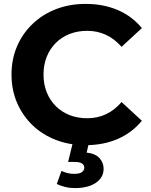

<svg xmlns="http://www.w3.org/2000/svg" viewBox="-20 -732 773 984"><path d="M418 12Q337 12 267.5 -14.5Q198 -41 147 -90Q96 -139 67.5 -205Q39 -271 39 -350Q39 -429 67.5 -495Q96 -561 147.5 -610Q199 -659 268 -685.5Q337 -712 419 -712Q510 -712 583.5 -680.5Q657 -649 707 -588L603 -492Q567 -533 523 -553.5Q479 -574 427 -574Q378 -574 337 -558Q296 -542 266 -512Q236 -482 219.5 -441Q203 -400 203 -350Q203 -300 219.5 -259Q236 -218 266 -188Q296 -158 337 -142Q378 -126 427 -126Q479 -126 523 -146.5Q567 -167 603 -209L707 -113Q657 -52 583.5 -20Q510 12 418 12ZM364 232Q338 232 313.5 226Q289 220 271 211L295 144Q310 151 326 155Q342 159 360 159Q388 159 400 150Q412 141 412 127Q412 114 400.5 106Q389 98 363 98H329L355 -8H438L424 50Q469 55 490 78.5Q511 102 511 133Q511 178 471 205Q431 232 364 232Z"/></svg>

Font: MOST Montserrat
Style: Bold
Weight: 700
Designer: Julieta Ulanovsky
Foundry: Julieta Ulanovsky
Version: Version 8.000;March 11, 2024;FontCreator 15.0.0.2926 64-bit